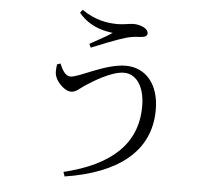

<svg xmlns="http://www.w3.org/2000/svg" viewBox="-58 -872 1115 998"><g transform="rotate(5 500.0 -372.5)"><path d="M307 40 315 63C585 21 757 -102 757 -323C757 -456 687 -538 582 -538C475 -538 344 -457 300 -457C277 -457 259 -479 243 -520L225 -514C222 -487 219 -467 229 -445C240 -418 277 -379 310 -379C335 -379 353 -399 375 -414C413 -439 509 -501 576 -501C638 -501 685 -442 685 -335C685 -137 550 -19 307 40ZM383 -635 392 -616C441 -636 524 -670 574 -684C603 -692 630 -693 646 -694C668 -695 680 -702 680 -715C680 -742 638 -758 602 -758C585 -758 551 -750 522 -750C465 -750 404 -760 333 -808L321 -792C383 -716 467 -707 499 -702C471 -683 425 -658 383 -635Z"/></g></svg>

Font: Source Han Serif CN
Style: Regular
Weight: 400
Designer: Ryoko NISHIZUKA 西塚涼子 (kana & ideographs); Frank Grießhammer (Latin, Greek & Cyrillic); Wenlong ZHANG 张文龙 (bopomofo); San
Foundry: Adobe
Version: Version 2.003;hotconv 1.1.1;makeotfexe 2.6.0